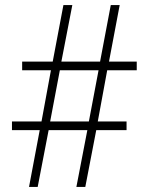

<svg xmlns="http://www.w3.org/2000/svg" viewBox="-20 -734 584 754"><path d="M94 0H128L171 -223H323L280 0H315L358 -223H477V-257H364L401 -458H517V-492H408L450 -714H415L373 -492H221L264 -714H229L187 -492H67V-458H180L143 -257H27V-223H136ZM177 -257 215 -458H367L329 -257Z"/></svg>

Font: Noto Sans Tamil Condensed ExtraLight
Style: Regular
Weight: 200
Width: 3
Designer: Jelle Bosma - Monotype Design Team
Foundry: Monotype Imaging Inc.
Version: Version 2.004